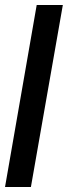

<svg xmlns="http://www.w3.org/2000/svg" viewBox="-20 -744 270 764"><path d="M0 0 126 -724H230L103 0Z"/></svg>

Font: Archivo ExtraCondensed SemiBold
Style: Italic
Weight: 600
Width: 2
Italic angle: -10°
Designer: Hector Gatti
Foundry: Omnibus-Type
Version: Version 2.001